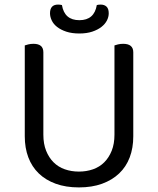

<svg xmlns="http://www.w3.org/2000/svg" viewBox="-20 -804 689 837"><path d="M561 -210Q561 -159 545.5 -118Q530 -77 499.5 -48Q469 -19 425 -3Q381 13 324 13Q267 13 223 -3Q179 -19 149 -48Q119 -77 103.5 -118Q88 -159 88 -210V-606Q93 -608 103.5 -610.5Q114 -613 126 -613Q169 -613 169 -576V-217Q169 -177 181 -147Q193 -117 213.5 -96.5Q234 -76 262.5 -66Q291 -56 324 -56Q357 -56 385.5 -66Q414 -76 434.5 -96.5Q455 -117 467 -147Q479 -177 479 -217V-606Q484 -608 494.5 -610.5Q505 -613 517 -613Q561 -613 561 -576ZM326 -716Q391 -716 402 -782Q406 -783 410 -783.5Q414 -784 419 -784Q435 -784 444.5 -775Q454 -766 454 -746Q454 -730 446 -714.5Q438 -699 422 -686.5Q406 -674 382 -666Q358 -658 326 -658Q293 -658 269 -666Q245 -674 229 -686.5Q213 -699 205.5 -715Q198 -731 198 -746Q198 -784 233 -784Q242 -784 250 -782Q261 -716 326 -716Z"/></svg>

Font: Baloo Chettan 2
Style: Regular
Weight: 400
Designer: Maithili Shingre, Unnati Kotecha and Ek Type
Foundry: Ek Type
Version: Version 1.640;hotconv 1.0.111;makeotfexe 2.5.65597; ttfautoh